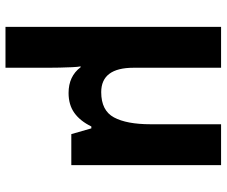

<svg xmlns="http://www.w3.org/2000/svg" viewBox="-83 -503 826 700"><g transform="rotate(90 330.0 -153.0)"><path d="M582 -546V0H469L448 -73H441Q421 -32 391.5 -11Q362 10 319 10Q258 10 225 -34H222Q224 -24 225 -2.5Q226 19 226.5 42.5Q227 66 227 84V240H78V-546H227V-227Q227 -109 316 -109Q383 -109 408 -155.5Q433 -202 433 -289V-546Z"/></g></svg>

Font: Noto IKEA Latin
Style: Bold
Weight: 700
Designer: Monotype Design Team
Foundry: Monotype Imaging Inc.
Version: Version 1.0